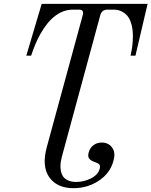

<svg xmlns="http://www.w3.org/2000/svg" viewBox="-20 -732 784 994"><path d="M195.8 -711.9H744.1L681.2 -443.8H655.8Q668 -495.6 668 -543.9Q668 -577.1 661.4 -602.8Q654.8 -628.4 644.5 -643.1Q634.3 -657.7 620.4 -666.7Q606.4 -675.8 594.2 -679Q582 -682.1 568.8 -682.1H536.1Q506.8 -682.1 499 -652.8L299.8 81.1Q293 106.4 293 128.9Q293 151.4 300.3 169.9Q307.6 188.5 326.7 199.2Q345.7 210 374 210Q414.1 210 450.7 191.7Q487.3 173.3 496.1 142.1Q500 127 494.4 119.9Q488.8 112.8 473.1 107.9Q452.1 101.1 442.6 90.1Q433.1 79.1 439 58.1Q444.8 34.7 463.1 20.3Q481.4 5.9 506.8 5.9Q527.3 5.9 543.2 15.4Q559.1 24.9 568.1 46.1Q577.1 67.4 566.9 102.1Q549.8 165 491.5 203.6Q433.1 242.2 360.8 242.2Q274.9 242.2 235.1 185.5Q195.3 128.9 222.2 29.8L408.2 -652.8Q410.2 -660.6 410.2 -665Q410.2 -682.1 391.1 -682.1H357.9Q259.8 -682.1 188.5 -555.2Q163.6 -511.2 141.1 -443.8H116.2Z"/></svg>

Font: Flanker Steampunk
Style: Italic
Weight: 400
Italic angle: -12°
Designer: Alexey Kryukov, Leonardo Di Lena
Foundry: Alexey Kryukov, Leonardo Di Lena
Version: 1.210